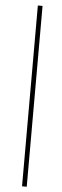

<svg xmlns="http://www.w3.org/2000/svg" viewBox="-65 -779 342 1058"><g transform="rotate(5 106.0 -250.0)"><path d="M100 250V-750H126V250Z"/></g></svg>

Font: Source Sans 3 ExtraLight
Style: Italic
Weight: 250
Italic angle: -11°
Designer: Paul D. Hunt
Foundry: Adobe
Version: Version 3.046;hotconv 1.0.118;makeotfexe 2.5.65603